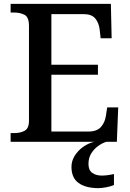

<svg xmlns="http://www.w3.org/2000/svg" viewBox="-20 -734 671 994"><path d="M35 0V-45H54Q85 -45 107.5 -57Q130 -69 130 -109V-600Q130 -645 107.5 -657Q85 -669 54 -669H35V-714H554L558 -536H501L496 -581Q492 -615 473.5 -638Q455 -661 412 -661H246V-399H487V-347H246V-53H437Q482 -53 502.5 -76.5Q523 -100 528 -133L535 -178H592L585 0ZM490 240Q424 240 387 213.5Q350 187 350 130Q350 99 367 72Q384 45 411 26Q438 7 468 0H531Q510 6 488.5 21.5Q467 37 452.5 60Q438 83 438 115Q438 147 457.5 161Q477 175 507 175Q520 175 536 173Q552 171 570 167V224Q554 231 530 235.5Q506 240 490 240Z"/></svg>

Font: Noto Serif Lao Medium
Style: Regular
Weight: 500
Designer: Monotype Design Team
Foundry: Monotype Imaging Inc.
Version: Version 2.003; ttfautohint (v1.8.4.7-5d5b)